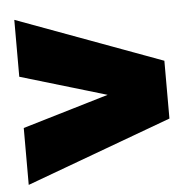

<svg xmlns="http://www.w3.org/2000/svg" viewBox="-45 -681 631 642"><g transform="rotate(-5 270.5 -360.0)"><path d="M514 -263V-457L26 -637V-446L315 -360L26 -274V-83Z"/></g></svg>

Font: Aspekta 950
Style: Regular
Weight: 950
Designer: Ivo Dolenc
Version: Version 2.000